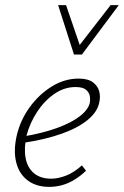

<svg xmlns="http://www.w3.org/2000/svg" viewBox="-20 -724 484 750"><path d="M172 6Q122 6 88.5 -19Q55 -44 43.5 -89Q32 -134 45 -193Q59 -254 95.5 -304.5Q132 -355 182 -386Q232 -417 287 -417Q324 -417 343 -402.5Q362 -388 367.5 -367.5Q373 -347 368 -325Q361 -287 322.5 -255.5Q284 -224 220.5 -201.5Q157 -179 71 -166L72 -191Q148 -204 204 -224.5Q260 -245 292.5 -270.5Q325 -296 331 -323Q333 -334 331 -348Q329 -362 316.5 -373Q304 -384 275 -384Q231 -384 192 -357Q153 -330 125 -287Q97 -244 84 -196Q73 -145 80 -107Q87 -69 112.5 -47.5Q138 -26 180 -26Q207 -26 238 -38Q269 -50 300 -78L316 -57Q294 -36 270 -21.5Q246 -7 221.5 -0.5Q197 6 172 6ZM269 -511 281 -535 412 -704H444L300 -511ZM269 -511 207 -704H238L296 -535L300 -511Z"/></svg>

Font: Ysabeau Office ExtraLight
Style: Italic
Weight: 250
Italic angle: -12°
Designer: Christian Thalmann (Catharsis Fonts)
Version: Version 2.001;gftools[0.9.30]; featfreeze: tnum,lnum,ss02